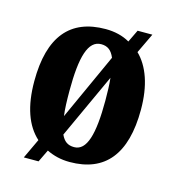

<svg xmlns="http://www.w3.org/2000/svg" viewBox="-95 -657 711 779"><g transform="rotate(15 260.0 -268.0)"><path d="M114 -43 75 40H137L162 -12C191 2 222 10 259 10C407 10 484 -82 484 -270C484 -372 457 -446 410 -492L450 -576H388L363 -524C334 -541 299 -549 262 -549C113 -549 36 -458 36 -270C36 -164 63 -89 114 -43ZM316 -443 189 -164C185 -193 184 -229 184 -270C184 -412 205 -485 260 -485C287 -485 304 -472 316 -443ZM261 -53C234 -53 218 -65 206 -91L331 -363C334 -335 335 -304 335 -268C335 -126 314 -53 261 -53Z"/></g></svg>

Font: Noto Serif Lao ExtraCondensed ExtraBold
Style: Regular
Weight: 800
Width: 2
Designer: Monotype Design Team
Foundry: Monotype Imaging Inc.
Version: Version 2.003